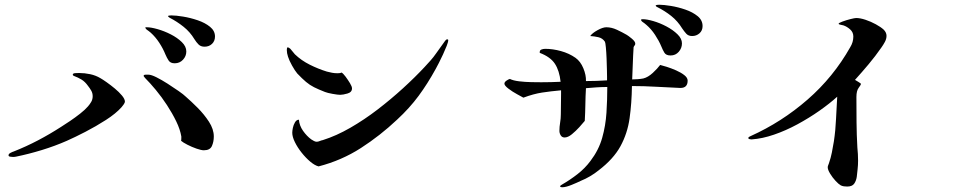

<svg xmlns="http://www.w3.org/2000/svg" viewBox="-20 -793 4040 810"><path d="M507 -364Q507 -360 501.5 -352Q496 -344 493 -341Q469 -314 427 -287Q385 -260 340.5 -237Q296 -214 262 -199Q212 -177 156.5 -160Q101 -143 47 -132Q43 -131 39.5 -131Q36 -131 33 -131Q30 -131 23 -132Q16 -133 16 -138Q16 -144 25 -148.5Q34 -153 38 -154Q91 -175 140.5 -201Q190 -227 238 -258Q254 -268 275.5 -282.5Q297 -297 318 -313.5Q339 -330 351 -344Q359 -353 365 -363.5Q371 -374 371 -387Q371 -400 365 -410.5Q359 -421 351 -431Q339 -448 324.5 -457Q310 -466 291 -473Q287 -475 287 -478Q287 -484 298.5 -484.5Q310 -485 314 -485Q337 -485 360.5 -480Q384 -475 404 -463Q413 -458 430 -446Q447 -434 464.5 -419.5Q482 -405 494.5 -390Q507 -375 507 -364ZM882 -217Q882 -195 874 -177Q866 -159 840 -159Q829 -159 809 -166Q789 -173 770.5 -182.5Q752 -192 744 -199Q745 -203 745 -212Q745 -213 745 -214.5Q745 -216 745 -217Q740 -247 723.5 -281Q707 -315 684.5 -349.5Q662 -384 637.5 -413.5Q613 -443 592 -464Q591 -466 588.5 -468.5Q586 -471 586 -473Q586 -478 595.5 -478Q605 -478 606 -478Q618 -478 640 -467Q662 -456 687 -440Q712 -424 733.5 -409Q755 -394 764 -385Q786 -366 813.5 -338.5Q841 -311 861.5 -279.5Q882 -248 882 -217ZM766 -576Q766 -556 752 -541Q738 -526 717 -526Q699 -526 691.5 -537.5Q684 -549 678 -563Q668 -588 652 -612.5Q636 -637 616 -655Q612 -659 608 -661.5Q604 -664 599 -668Q595 -671 593 -676Q593 -678 595.5 -678Q598 -678 599 -678Q617 -678 645 -670Q673 -662 700.5 -648Q728 -634 747 -615.5Q766 -597 766 -576ZM887 -639Q887 -620 874.5 -608Q862 -596 843 -596Q827 -596 817.5 -605.5Q808 -615 800 -628Q782 -658 754.5 -680Q727 -702 696 -718Q695 -719 692 -721Q689 -723 689 -725Q689 -727 695.5 -727.5Q702 -728 703 -728Q722 -728 752.5 -723Q783 -718 814 -707.5Q845 -697 866 -680Q887 -663 887 -639Z M1465 -420Q1465 -404 1446 -398.5Q1427 -393 1415 -393Q1405 -393 1383 -397Q1361 -401 1351 -405Q1323 -416 1305 -425Q1287 -434 1271 -447.5Q1255 -461 1234 -483Q1224 -495 1212 -516.5Q1200 -538 1195 -554Q1190 -569 1190 -582Q1190 -582 1190.5 -587.5Q1191 -593 1193 -593Q1199 -593 1205 -587Q1210 -581 1214.5 -575.5Q1219 -570 1224 -564Q1251 -538 1287 -520Q1323 -502 1359 -491Q1370 -488 1381 -486Q1392 -484 1403 -484Q1408 -484 1412.5 -484.5Q1417 -485 1421 -487Q1428 -483 1438 -469.5Q1448 -456 1456.5 -442Q1465 -428 1465 -420ZM1871 -624Q1871 -616 1864.5 -599.5Q1858 -583 1849 -563.5Q1840 -544 1831.5 -527.5Q1823 -511 1818 -502Q1784 -440 1746 -388.5Q1708 -337 1655 -288Q1584 -221 1502.5 -168.5Q1421 -116 1324 -91Q1308 -95 1289 -111Q1270 -127 1252.5 -149Q1235 -171 1224 -193.5Q1213 -216 1213 -233Q1213 -241 1215.5 -253.5Q1218 -266 1224.5 -277Q1231 -288 1241 -288Q1243 -263 1258.5 -241Q1274 -219 1293 -205Q1298 -202 1304 -198.5Q1310 -195 1316 -195Q1322 -195 1329 -198Q1336 -201 1342 -202Q1399 -220 1458 -254Q1517 -288 1573 -331Q1629 -374 1680 -420.5Q1731 -467 1771 -510Q1784 -524 1796.5 -538Q1809 -552 1820 -568Q1830 -581 1839 -594.5Q1848 -608 1858 -621Q1862 -627 1867 -627Q1871 -627 1871 -624Z M2881 -453Q2881 -422 2851 -422H2849Q2799 -424 2748 -427Q2697 -430 2646 -430Q2645 -357 2636 -293.5Q2627 -230 2597.5 -176Q2568 -122 2505 -74Q2489 -61 2469.5 -49.5Q2450 -38 2430 -30Q2416 -23 2391.5 -13Q2367 -3 2352 -3Q2351 -3 2347 -3.5Q2343 -4 2343 -7Q2343 -9 2346.5 -11.5Q2350 -14 2352 -15Q2385 -34 2416.5 -58.5Q2448 -83 2471 -114Q2506 -160 2520.5 -211.5Q2535 -263 2538.5 -317.5Q2542 -372 2542 -426Q2520 -426 2497 -424.5Q2474 -423 2452 -421Q2450 -387 2449.5 -352.5Q2449 -318 2447 -283Q2439 -273 2424 -256.5Q2409 -240 2392.5 -226.5Q2376 -213 2362 -213Q2351 -213 2345.5 -222Q2340 -231 2340 -241Q2340 -258 2343 -275.5Q2346 -293 2346 -311Q2346 -332 2346.5 -353.5Q2347 -375 2347 -397Q2347 -401 2347 -404.5Q2347 -408 2347 -412Q2303 -408 2267 -402.5Q2231 -397 2188 -381Q2181 -385 2161.5 -395.5Q2142 -406 2125 -419Q2108 -432 2108 -440Q2108 -447 2117 -453Q2126 -459 2131 -460Q2145 -453 2170 -450Q2195 -447 2221 -446.5Q2247 -446 2263 -446Q2283 -446 2304 -446.5Q2325 -447 2345 -448Q2340 -495 2321 -524Q2302 -553 2257 -570Q2256 -581 2264 -584Q2272 -587 2280 -587Q2312 -587 2346.5 -577.5Q2381 -568 2408 -549Q2429 -534 2441 -505Q2453 -476 2452 -451Q2496 -451 2541 -454V-469Q2541 -475 2540.5 -497.5Q2540 -520 2539 -546Q2538 -572 2536 -593Q2534 -614 2532 -617Q2522 -632 2504.5 -636Q2487 -640 2470 -641Q2478 -653 2500.5 -665.5Q2523 -678 2538 -678Q2560 -678 2582.5 -667.5Q2605 -657 2624 -646Q2631 -642 2645.5 -630Q2660 -618 2660 -609Q2660 -604 2657.5 -601.5Q2655 -599 2653 -594Q2652 -586 2652 -576Q2652 -566 2651 -558Q2650 -533 2649 -508Q2648 -483 2647 -458Q2658 -458 2671 -459Q2684 -460 2694 -462Q2714 -467 2734 -485.5Q2754 -504 2765 -519Q2774 -517 2793 -511Q2812 -505 2832.5 -496Q2853 -487 2867 -476Q2881 -465 2881 -453ZM2857 -610Q2857 -590 2843.5 -574.5Q2830 -559 2809 -559Q2790 -559 2783 -570.5Q2776 -582 2770 -597Q2760 -621 2743.5 -646Q2727 -671 2707 -688Q2703 -692 2698.5 -695Q2694 -698 2690 -701Q2686 -704 2684 -709Q2684 -711 2687.5 -711.5Q2691 -712 2692 -712Q2709 -712 2736.5 -704Q2764 -696 2791.5 -681.5Q2819 -667 2838 -648.5Q2857 -630 2857 -610ZM2944 -683Q2944 -664 2931 -652.5Q2918 -641 2900 -641Q2884 -641 2875 -651Q2866 -661 2858 -673Q2839 -704 2812 -725.5Q2785 -747 2753 -763Q2749 -764 2746 -769Q2747 -772 2753 -772.5Q2759 -773 2761 -773Q2780 -773 2810.5 -768Q2841 -763 2871.5 -752.5Q2902 -742 2923 -725Q2944 -708 2944 -683Z M3720 -642Q3720 -629 3713 -616Q3706 -603 3698 -592Q3673 -556 3644.5 -522Q3616 -488 3587 -456Q3589 -455 3600.5 -448Q3612 -441 3612 -439Q3612 -435 3602.5 -422.5Q3593 -410 3593 -384Q3593 -331 3593.5 -277.5Q3594 -224 3597 -171Q3600 -143 3600 -115Q3600 -106 3599.5 -97Q3599 -88 3598 -79Q3597 -64 3594.5 -47Q3592 -30 3583.5 -18Q3575 -6 3554 -6Q3547 -6 3540 -7Q3533 -8 3527 -11Q3518 -16 3505 -30Q3492 -44 3482 -60.5Q3472 -77 3472 -87Q3472 -92 3474 -96Q3476 -100 3477 -104Q3485 -127 3489.5 -150Q3494 -173 3498 -197Q3505 -244 3507 -291.5Q3509 -339 3512 -385Q3480 -356 3436.5 -325.5Q3393 -295 3344 -268.5Q3295 -242 3245.5 -225Q3196 -208 3152 -205H3149Q3147 -205 3142 -206Q3137 -207 3137 -211Q3137 -214 3141 -216Q3145 -218 3147 -219Q3278 -278 3387 -373Q3496 -468 3567 -594Q3580 -615 3580 -639Q3580 -657 3566.5 -669Q3553 -681 3538 -686Q3535 -687 3526.5 -688.5Q3518 -690 3518 -693Q3518 -696 3534 -702Q3550 -708 3568 -712.5Q3586 -717 3592 -717Q3609 -717 3631.5 -709.5Q3654 -702 3675 -690.5Q3696 -679 3708 -668Q3720 -656 3720 -642Z"/></svg>

Font: Kaisei HarunoUmi Medium
Style: Regular
Weight: 500
Designer: Font-Kai, 金井和夫
Foundry: KAZUO KANAI
Version: Version 5.003